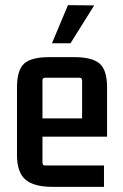

<svg xmlns="http://www.w3.org/2000/svg" viewBox="-20 -720 476 746"><path d="M384 6H184Q111 6 78.5 -22.5Q46 -51 46 -117V-380Q46 -448 74 -473Q102 -498 171 -498H269Q338 -498 367 -473Q396 -448 396 -380V-189H133V-260H299V-407Q299 -418 288 -418H155Q145 -418 145 -407V-88Q145 -77 155 -77H384ZM182 -552H254L346 -699L244 -700Z"/></svg>

Font: Gemunu Libre ExtraLight SemiBold
Style: Regular
Weight: 600
Version: Version 1.100